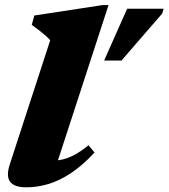

<svg xmlns="http://www.w3.org/2000/svg" viewBox="-20 -746 685 780"><path d="M184 -582.5Q175.5 -592.5 163.2 -603Q151 -613.5 137 -624.2Q123 -635 109 -645L119.5 -683L397.5 -725.5H421L196.5 -36.5L157 -94Q194 -91 223.2 -96Q252.5 -101 280.5 -115.8Q308.5 -130.5 339.5 -156L364 -126.5Q315.5 -74 268.8 -43Q222 -12 176.8 1.5Q131.5 15 87 15Q38 15 21 -7.8Q4 -30.5 20 -79ZM403 -500 496.5 -710.5H645L638.5 -690.5L473.5 -500Z"/></svg>

Font: Newsreader ExtraBold
Style: Italic
Weight: 800
Italic angle: -17°
Designer: Hugues Gentile
Foundry: Production Type
Version: Version 1.003